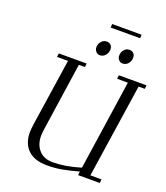

<svg xmlns="http://www.w3.org/2000/svg" viewBox="-177 -1121 1082 1251"><g transform="rotate(20 364.5 -495.5)"><path d="M117.2 -676.8 121.1 -702.1H314L311 -676.8H269L201.2 -213.9Q195.8 -178.2 195.8 -158.2Q195.8 -97.2 230.2 -59.6Q264.6 -22 325.2 -22Q413.1 -22 517.1 -54.2L608.9 -676.8H534.2L537.1 -702.1H729L726.1 -676.8H683.1L585.9 -25.9H663.1L660.2 0H509.8L513.2 -25.9Q446.8 -7.3 399.2 1.2Q351.6 9.8 295.9 9.8Q210.9 9.8 165 -33.7Q119.1 -77.1 119.1 -155.8Q119.1 -176.3 126 -224.1L193.8 -676.8ZM336.9 -823.2Q336.9 -847.2 351.8 -864.5Q366.7 -881.8 389.2 -881.8Q405.3 -881.8 416.7 -871.3Q428.2 -860.8 428.2 -841.8Q428.2 -816.9 412.8 -799.6Q397.5 -782.2 374 -782.2Q358.4 -782.2 347.7 -794.9Q336.9 -807.6 336.9 -823.2ZM380.9 -976.1 381.8 -1001H585.9L585 -976.1ZM495.1 -823.2Q495.1 -847.2 509.8 -864.5Q524.4 -881.8 546.9 -881.8Q563 -881.8 574.5 -871.3Q585.9 -860.8 585.9 -841.8Q585.9 -816.9 570.8 -799.6Q555.7 -782.2 532.2 -782.2Q516.6 -782.2 505.9 -794.9Q495.1 -807.6 495.1 -823.2Z"/></g></svg>

Font: Dehuti
Style: Italic
Weight: 400
Version: Version 1.2